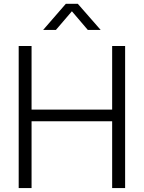

<svg xmlns="http://www.w3.org/2000/svg" viewBox="-20 -963 736 983"><path d="M75.7 0V-727.5H141.6V-401.9H554.2V-727.5H620.6V0H554.2V-342.3H141.6V0ZM266.1 -809.6H201.2V-810.1L316.9 -943.4H378.4L495.1 -810.1V-809.6H429.7L348.1 -905.3Z"/></svg>

Font: Inter Display Light
Style: Regular
Weight: 300
Designer: Rasmus Andersson
Foundry: rsms
Version: Version 4.000;git-a52131595